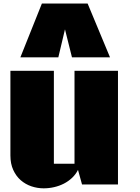

<svg xmlns="http://www.w3.org/2000/svg" viewBox="-20 -1030 782 1072"><path d="M638.7 -634.8V0H438L415.5 -81.5Q402.8 -56.2 382.3 -36.9Q361.8 -17.6 336.4 -4.6Q311 8.3 282.2 14.9Q253.4 21.5 223.6 21.5Q189 21.5 155.5 10.3Q122.1 -1 95.9 -23.7Q69.8 -46.4 54 -81.1Q38.1 -115.7 38.1 -162.1V-634.8H280.8V-115.7H396V-634.8ZM469.2 -1010.3 594.2 -710H381.8L342.8 -866.2L305.7 -710H93.8L213.9 -1010.3Z"/></svg>

Font: Coda Caption ExtraBold
Style: Regular
Weight: 800
Designer: vernon adams
Foundry: vernon adams
Version: Version 1.002